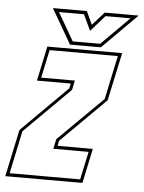

<svg xmlns="http://www.w3.org/2000/svg" viewBox="-61 -739 586 781"><g transform="rotate(5 232.0 -349.0)"><path d="M-10 0 31 -192 218 -378.5 222.5 -398.5H84.5L114.5 -540H420L378 -344L195.5 -162.5L191 -141.5H335L305 0ZM6.5 -13.5H294.5L319 -128H175L183.5 -168L365.5 -348L403.5 -526.5H125L100.5 -412H238L230 -373.5L43.5 -188ZM205.5 -556 123.5 -698H262L287 -644L335 -698H473.5L331.5 -556ZM215.5 -570H327.5L441.5 -684H339.5L282 -619L251.5 -684H149.5Z"/></g></svg>

Font: Tourney Condensed Thin
Style: Italic
Weight: 100
Width: 3
Italic angle: -12°
Designer: Tyler Finck
Foundry: Etcetera Type Co
Version: Version 1.010; ttfautohint (v1.8.3)